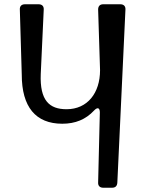

<svg xmlns="http://www.w3.org/2000/svg" viewBox="-20 -880 681 900"><path d="M544 -860H464C448 -860 440 -851 440 -835L449 -551C449 -444 390 -368 292 -368C212 -368 166 -408 171 -533L185 -835C186 -851 177 -860 161 -860H97C81 -860 72 -851 73 -835L82 -530C82 -379 147 -300 272 -300C333 -300 382 -320 421 -362C437 -379 448 -375 448 -353L440 -25C439 -9 448 0 464 0H505C521 0 529 -8 530 -24L568 -835C569 -851 560 -860 544 -860Z"/></svg>

Font: OpenDyslexic3
Style: Regular
Weight: 400
Designer: Abelardo Gonzalez
Version: Version 3.001;PS 003.001;hotconv 1.0.88;makeotf.lib2.5.64775